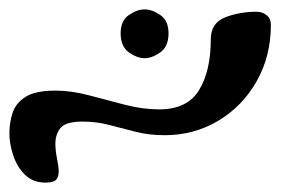

<svg xmlns="http://www.w3.org/2000/svg" viewBox="-30 -306 637 409"><path d="M67 83Q40 83 23 66Q6 49 -2 24.5Q-10 0 -10 -22Q-10 -45 -3 -66Q4 -87 25 -100Q46 -113 88 -113Q122 -113 159.5 -103Q197 -93 235.5 -83Q274 -73 309 -73Q369 -73 394 -114Q419 -155 419 -222Q419 -257 449.5 -269Q480 -281 517 -281Q528 -281 537.5 -274Q547 -267 547 -253Q547 -186 516.5 -132.5Q486 -79 434.5 -48.5Q383 -18 321 -18Q287 -18 258 -25.5Q229 -33 202 -40Q175 -47 146 -47Q110 -47 99 -33.5Q88 -20 88 0Q88 15 91.5 32Q95 49 95 59Q95 71 89.5 77Q84 83 67 83ZM278 -182Q262 -182 244.5 -194.5Q227 -207 227 -235Q227 -262 244.5 -274Q262 -286 278 -286Q294 -286 311.5 -274Q329 -262 329 -235Q329 -207 311.5 -194.5Q294 -182 278 -182Z"/></svg>

Font: Solitreo
Style: Regular
Weight: 400
Designer: Nathan Gross, Bryan Kirschen, Binghamton University
Foundry: Eli Heuer
Version: Version 1.100; ttfautohint (v1.8.4.7-5d5b)